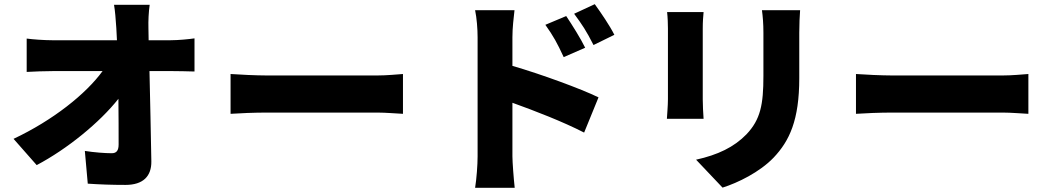

<svg xmlns="http://www.w3.org/2000/svg" viewBox="-20 -835 5040 921"><path d="M698 -812H527C532 -782 535 -746 538 -700C539 -681 540 -662 541 -642H229C193 -642 136 -646 108 -650V-490C145 -492 195 -494 233 -494H472C392 -384 234 -258 45 -169L156 -43C302 -120 458 -247 548 -361C549 -277 549 -201 549 -142C549 -113 539 -100 516 -100C484 -100 431 -104 387 -111L401 46C462 50 516 52 582 52C667 52 707 10 706 -61C704 -201 700 -351 697 -494H808C836 -494 877 -493 913 -492V-651C887 -647 835 -642 799 -642H693C693 -662 692 -681 692 -700C691 -734 693 -778 698 -812Z M1086 -480V-289C1127 -292 1202 -295 1259 -295H1790C1831 -295 1887 -290 1913 -289V-480C1884 -478 1835 -473 1790 -473H1259C1210 -473 1126 -477 1086 -480Z M2696 -758 2596 -716C2635 -661 2652 -630 2684 -561L2787 -606C2765 -651 2726 -713 2696 -758ZM2833 -815 2734 -769C2773 -716 2792 -688 2827 -619L2927 -668C2905 -712 2864 -772 2833 -815ZM2271 -85C2271 -44 2266 23 2259 66H2449C2444 21 2438 -58 2438 -85V-342C2544 -304 2681 -251 2782 -199L2851 -368C2767 -409 2573 -480 2438 -519V-656C2438 -704 2444 -748 2448 -786H2259C2267 -748 2271 -696 2271 -656Z M3818 -786H3635C3639 -756 3642 -722 3642 -678V-471C3642 -333 3628 -262 3561 -191C3501 -129 3423 -92 3319 -69L3446 65C3519 42 3624 -9 3691 -79C3767 -159 3814 -259 3814 -460V-678C3814 -722 3816 -756 3818 -786ZM3355 -777H3180C3183 -752 3184 -717 3184 -698V-359C3184 -328 3180 -285 3179 -265H3355C3353 -291 3351 -333 3351 -358V-698C3351 -734 3353 -752 3355 -777Z M4086 -480V-289C4127 -292 4202 -295 4259 -295H4790C4831 -295 4887 -290 4913 -289V-480C4884 -478 4835 -473 4790 -473H4259C4210 -473 4126 -477 4086 -480Z"/></svg>

Font: Source Han Sans HK Heavy
Style: Regular
Weight: 900
Designer: Ryoko NISHIZUKA 西塚涼子 (kana, bopomofo & ideographs); Paul D. Hunt (Latin, Greek & Cyrillic); Sandoll Communications 산돌커뮤니
Foundry: Adobe
Version: Version 2.000;hotconv 1.0.107;makeotfexe 2.5.65593